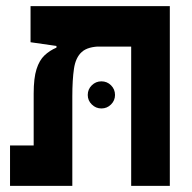

<svg xmlns="http://www.w3.org/2000/svg" viewBox="-20 -606 626 626"><path d="M533.7 0H407.7V-585.9H533.7ZM164.1 -450.7V-485.8L310.5 -454.6Q266.6 -454.6 246.6 -436.5Q226.6 -418.5 221.2 -382.1Q215.8 -345.7 215.8 -291.5V0H89.8V-300.8Q89.8 -351.6 99.1 -380.6Q108.4 -409.7 125.2 -425.5Q142.1 -441.4 164.1 -450.7ZM533.2 -585.9V-454.1H178.7L79.6 -468.3V-585.9ZM180.7 -131.8V0H12.7V-131.8ZM310.5 -252.4Q292.5 -252.4 279.3 -265.4Q266.1 -278.3 266.1 -296.4Q266.1 -314.9 279.3 -327.9Q292.5 -340.8 310.5 -340.8Q329.1 -340.8 342 -327.9Q355 -314.9 355 -296.4Q355 -278.3 342 -265.4Q329.1 -252.4 310.5 -252.4Z"/></svg>

Font: Cascadia Code
Style: Regular
Weight: 400
Monospace: yes
Designer: Aaron Bell
Foundry: Saja Typeworks
Version: Version 2106.017